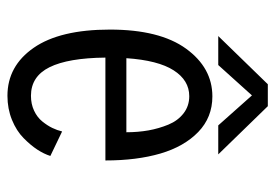

<svg xmlns="http://www.w3.org/2000/svg" viewBox="-127 -567 704 490"><g transform="rotate(90 225.0 -322.0)"><path d="M374 -527H300L223.5 -613L146 -527H72L195 -653.5H251ZM378 -98.5Q373 -82.5 361.8 -65.2Q350.5 -48 332.2 -30Q314 -12 285.8 -0.5Q257.5 11 224.5 11Q148.5 11 102 -56Q55.5 -123 55.5 -250.5Q55.5 -377.5 104.2 -444.8Q153 -512 226 -512Q279.5 -512 316.8 -476Q354 -440 371.8 -379.5Q389.5 -319 389.5 -239H127Q128 -144 151.5 -96.5Q175 -49 224.5 -49Q245.5 -49 262.5 -57Q279.5 -65 290 -78Q300.5 -91 306.5 -103.5Q312.5 -116 315.5 -128.5ZM225.5 -453Q185 -453 159.5 -413.2Q134 -373.5 128.5 -292.5H317.5Q317.5 -322 312.8 -348.8Q308 -375.5 298 -399.8Q288 -424 269.2 -438.5Q250.5 -453 225.5 -453Z"/></g></svg>

Font: League Mono Condensed Light
Style: Regular
Weight: 300
Width: 1
Designer: Tyler Finck
Foundry: The League of Moveable Type / Tyler Finck
Version: Version 2.210